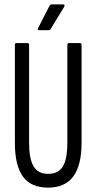

<svg xmlns="http://www.w3.org/2000/svg" viewBox="-20 -852 441 878"><path d="M200 6Q121 6 84.5 -45Q48 -96 48 -199V-647Q48 -655 55 -655H106Q113 -655 113 -647V-200Q113 -126 133.5 -91.5Q154 -57 200 -57Q247 -57 267.5 -91Q288 -125 288 -200V-647Q288 -655 295 -655H346Q353 -655 353 -647V-199Q353 -96 315 -45Q277 6 200 6ZM158 -714Q154 -714 153 -716.5Q152 -719 154 -723L206 -825Q211 -832 217 -832H269Q274 -832 275 -828.5Q276 -825 273 -820L212 -720Q210 -714 200 -714Z"/></svg>

Font: Sofia Sans Extra Condensed
Style: Regular
Weight: 400
Designer: Botio Nikoltchev, Ani Petrova
Foundry: lettersoup
Version: Version 4.101